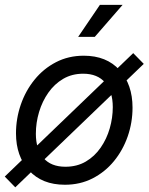

<svg xmlns="http://www.w3.org/2000/svg" viewBox="-36 -760 621 802"><path d="M234.9 11.7Q139.6 11.7 85.2 -47.9Q30.8 -107.4 30.8 -203.1Q30.8 -264.6 50.8 -322.8Q70.8 -380.9 108.2 -427Q145.5 -473.1 197.8 -500.2Q250 -527.3 314 -527.3Q409.2 -527.3 463.4 -467.3Q517.6 -407.2 517.6 -310.5Q517.6 -248.5 497.6 -190.7Q477.5 -132.8 440.2 -87.2Q402.8 -41.5 350.8 -14.9Q298.8 11.7 234.9 11.7ZM237.3 -63.5Q285.6 -63.5 322.5 -85.2Q359.4 -106.9 384.5 -143.3Q409.7 -179.7 422.4 -223.9Q435.1 -268.1 435.1 -312.5Q435.1 -377.4 403.3 -414.8Q371.6 -452.1 311.5 -452.1Q264.6 -452.1 228 -430.7Q191.4 -409.2 166 -373Q140.6 -336.9 127.2 -292.2Q113.8 -247.6 113.8 -201.2Q113.8 -137.2 145.3 -100.3Q176.8 -63.5 237.3 -63.5ZM27.8 22.5 -16.1 -22.5 520.5 -538.1 564.5 -493.2ZM290.5 -606 381.3 -739.7H476.1L359.9 -606Z"/></svg>

Font: Inter Display
Style: Italic
Weight: 400
Italic angle: -9.39999°
Designer: Rasmus Andersson
Foundry: rsms
Version: Version 4.000;git-a52131595